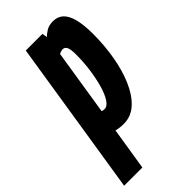

<svg xmlns="http://www.w3.org/2000/svg" viewBox="-289 -612 880 880"><g transform="rotate(-45 151.0 -172.0)"><path d="M-48.6 210 70.8 -547H178.6L182.7 -522.3Q192.8 -532.4 210 -543.2Q227.1 -554 253.6 -554Q284.1 -554 303.8 -535.5Q323.4 -517 333.2 -478.7Q342.9 -440.4 342.9 -381.7Q342.9 -308.5 330.9 -238.8Q318.9 -169.1 294.7 -113.2Q270.5 -57.3 234.7 -24.4Q198.8 8.6 150.8 8.6Q134.2 8.6 122.8 6.7Q111.4 4.9 102.5 3L69.5 210ZM136.9 -101.8Q154.7 -101.8 170.2 -125.7Q185.7 -149.6 196.9 -189.2Q208.1 -228.8 214.6 -276.3Q221 -323.8 221 -371Q221 -405.5 214.2 -418.6Q207.4 -431.7 194.9 -431.7Q188.9 -431.7 182.1 -429.5Q175.3 -427.4 170.6 -424.3L120.2 -104.9Q124 -103 128.6 -102.4Q133.2 -101.8 136.9 -101.8Z"/></g></svg>

Font: Georama ExtraCondensed Thin
Style: Italic
Weight: 100
Width: 2
Italic angle: -9°
Designer: Jean-Baptiste Levee
Foundry: Production Type
Version: Version 1.001